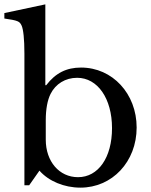

<svg xmlns="http://www.w3.org/2000/svg" viewBox="-21 -850 695 881"><path d="M189 -209V-298C189 -350 197 -391 211 -419C234 -465 279 -493 333 -493C427 -493 493 -398 493 -262C493 -127 430 -37 337 -37C251 -37 189 -109 189 -209ZM187 -830 -1 -790V-765C62 -756 69 -752 78 -733C86 -716 91 -671 91 -604V0H113L160 -67C202 -19 273 11 348 11C494 11 606 -108 606 -265C606 -420 495 -540 351 -540C284 -540 234 -515 191 -459H187Z"/></svg>

Font: Libre Baskerville
Style: Regular
Weight: 400
Designer: Pablo Impallari, Rodrigo Fuenzalida
Foundry: Pablo Impallari, Rodrigo Fuenzalida
Version: Version 1.051;Glyphs 3.2.3 (3260)